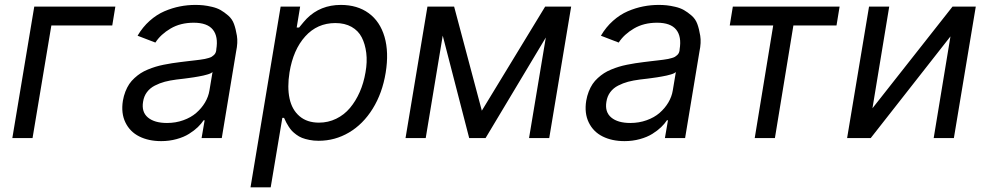

<svg xmlns="http://www.w3.org/2000/svg" viewBox="-20 -573 4102 797"><path d="M458.8 -545.5 446 -467.3H193.2L115.1 0H31.2L122.2 -545.5Z M649.1 12.8Q596.9 12.8 558.2 -6.6Q519.5 -25.9 500.7 -64.5Q481.9 -103 490.1 -154.8Q493.6 -175.1 500.5 -192.8Q507.5 -210.6 516.5 -224.1Q525.6 -237.6 538.4 -249.1Q551.1 -260.7 563.9 -269Q576.7 -277.3 593.6 -284.3Q610.4 -291.2 625.4 -295.8Q640.3 -300.4 659.4 -304.3Q678.6 -308.2 693.9 -310.5Q709.2 -312.9 728.7 -315.3Q742.5 -317.1 759.9 -319.1Q777.3 -321 787.5 -322.3Q797.6 -323.5 810.4 -325.1Q823.2 -326.7 830.3 -328.3Q837.4 -329.9 845.7 -332.2Q854 -334.5 858.7 -337.4Q863.3 -340.2 867.7 -344.3Q872.2 -348.4 874.5 -353.3Q876.8 -358.3 877.8 -365.1V-367.9Q886.7 -421.2 863.6 -449.9Q840.6 -478.7 784.1 -478.7Q729 -478.7 688 -454.5Q647 -430.4 625 -396.3L551.1 -424.7Q572.1 -460.6 601.2 -486.5Q630.3 -512.4 662.6 -526.3Q695 -540.1 726.6 -546.3Q758.2 -552.6 791.2 -552.6Q808.2 -552.6 823.9 -551Q839.5 -549.4 860.1 -544.6Q880.7 -539.8 896 -531.1Q911.2 -522.4 927.6 -508.2Q943.9 -494 951.3 -473.5Q958.8 -453.1 963.4 -424.7Q968 -396.3 960.2 -359.4L900.6 0H816.8L829.5 -73.9H825.3Q815.7 -59.3 801 -45.1Q786.2 -30.9 764.7 -17.4Q743.3 -3.9 713.1 4.4Q682.9 12.8 649.1 12.8ZM673.3 -62.5Q709.2 -62.5 740.9 -73.9Q772.7 -85.2 794.7 -104.4Q816.8 -123.6 831 -147.5Q845.2 -171.5 849.4 -197.4L862.2 -274.1Q859.4 -271.3 854 -268.6Q848.7 -266 840.4 -263.7Q832 -261.4 824 -259.4Q816.1 -257.5 804.3 -255.5Q792.6 -253.6 784.4 -252.1Q776.3 -250.7 763.3 -249.1Q750.4 -247.5 744.5 -246.6Q738.6 -245.7 726.7 -244.5Q714.8 -243.3 713.1 -242.9Q685.4 -239.3 664.1 -233.7Q642.8 -228 622.7 -217.7Q602.6 -207.4 590 -190.5Q577.4 -173.7 573.9 -150.6Q566.8 -108 594.1 -85.2Q621.4 -62.5 673.3 -62.5Z M1019.9 204.5 1144.9 -545.5H1225.9L1211.6 -458.8H1221.6Q1244 -486.5 1253.2 -495.7Q1309.7 -552.6 1394.9 -552.6Q1463.4 -552.6 1510.5 -518.3Q1557.5 -484 1576.2 -420.1Q1594.8 -356.2 1581 -271.3Q1567.1 -186.1 1527 -121.6Q1486.9 -57.2 1428.6 -22.9Q1370.4 11.4 1302.6 11.4Q1282 11.4 1264.2 7.8Q1246.4 4.3 1233.8 -0.7Q1221.2 -5.7 1209.9 -14.2Q1198.5 -22.7 1191.9 -29.7Q1185.4 -36.6 1178.6 -47.1Q1171.9 -57.5 1168.9 -63.4Q1165.8 -69.2 1161.6 -78.5Q1159.8 -82 1159.1 -83.8H1152L1103.7 204.5ZM1181.8 -272.7Q1171.9 -210.6 1182 -163.9Q1192.1 -117.2 1223.4 -90.6Q1254.6 -63.9 1304 -63.9Q1342.3 -63.9 1375.5 -80.1Q1408.7 -96.2 1432.7 -124.8Q1456.7 -153.4 1473.2 -190.9Q1489.7 -228.3 1497.2 -272.7Q1505 -316.1 1500.4 -353.3Q1495.7 -390.6 1481.5 -418.1Q1467.3 -445.7 1439.3 -461.5Q1411.2 -477.3 1372.2 -477.3Q1296.9 -477.3 1247 -421.9Q1197.1 -366.5 1181.8 -272.7Z M1980.1 -113.6 2242.9 -545.5H2350.9L2259.9 0H2176.1L2245.7 -417.3L1995.7 0H1927.6L1817.8 -425.1L1747.2 0H1663.4L1754.3 -545.5H1865.1Z M2572.4 12.8Q2520.2 12.8 2481.5 -6.6Q2442.8 -25.9 2424 -64.5Q2405.2 -103 2413.4 -154.8Q2416.9 -175.1 2423.8 -192.8Q2430.8 -210.6 2439.8 -224.1Q2448.9 -237.6 2461.6 -249.1Q2474.4 -260.7 2487.2 -269Q2500 -277.3 2516.9 -284.3Q2533.7 -291.2 2548.7 -295.8Q2563.6 -300.4 2582.7 -304.3Q2601.9 -308.2 2617.2 -310.5Q2632.5 -312.9 2652 -315.3Q2665.8 -317.1 2683.2 -319.1Q2700.6 -321 2710.8 -322.3Q2720.9 -323.5 2733.7 -325.1Q2746.4 -326.7 2753.6 -328.3Q2760.7 -329.9 2769 -332.2Q2777.3 -334.5 2782 -337.4Q2786.6 -340.2 2791 -344.3Q2795.5 -348.4 2797.8 -353.3Q2800.1 -358.3 2801.1 -365.1V-367.9Q2810 -421.2 2786.9 -449.9Q2763.8 -478.7 2707.4 -478.7Q2652.3 -478.7 2611.3 -454.5Q2570.3 -430.4 2548.3 -396.3L2474.4 -424.7Q2495.4 -460.6 2524.5 -486.5Q2553.6 -512.4 2585.9 -526.3Q2618.3 -540.1 2649.9 -546.3Q2681.5 -552.6 2714.5 -552.6Q2731.5 -552.6 2747.2 -551Q2762.8 -549.4 2783.4 -544.6Q2804 -539.8 2819.2 -531.1Q2834.5 -522.4 2850.9 -508.2Q2867.2 -494 2874.6 -473.5Q2882.1 -453.1 2886.7 -424.7Q2891.3 -396.3 2883.5 -359.4L2823.9 0H2740.1L2752.8 -73.9H2748.6Q2739 -59.3 2724.3 -45.1Q2709.5 -30.9 2688 -17.4Q2666.5 -3.9 2636.4 4.4Q2606.2 12.8 2572.4 12.8ZM2596.6 -62.5Q2632.5 -62.5 2664.2 -73.9Q2696 -85.2 2718 -104.4Q2740.1 -123.6 2754.3 -147.5Q2768.5 -171.5 2772.7 -197.4L2785.5 -274.1Q2782.7 -271.3 2777.3 -268.6Q2772 -266 2763.7 -263.7Q2755.3 -261.4 2747.3 -259.4Q2739.3 -257.5 2727.6 -255.5Q2715.9 -253.6 2707.7 -252.1Q2699.6 -250.7 2686.6 -249.1Q2673.7 -247.5 2667.8 -246.6Q2661.9 -245.7 2650 -244.5Q2638.1 -243.3 2636.4 -242.9Q2608.7 -239.3 2587.4 -233.7Q2566.1 -228 2546 -217.7Q2525.9 -207.4 2513.3 -190.5Q2500.7 -173.7 2497.2 -150.6Q2490.1 -108 2517.4 -85.2Q2544.7 -62.5 2596.6 -62.5Z M3009.2 -467.3 3022 -545.5H3465.2L3452.4 -467.3H3273.4L3196.7 0H3112.9L3189.6 -467.3Z M3601.6 -123.6 3933.9 -545.5H4030.5L3939.6 0H3855.8L3925.4 -421.9L3594.5 0H3496.4L3587.4 -545.5H3671.2Z"/></svg>

Font: Karasuma Gothic
Style: Italic
Weight: 400
Italic angle: -9.39999°
Designer: Rasmus Andersson / Ryoko Nishizuka
Foundry: Genbu
Version: Version 1.00